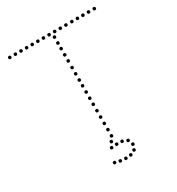

<svg xmlns="http://www.w3.org/2000/svg" viewBox="-199 -826 1009 1096"><g transform="rotate(-30 305.5 -278.0)"><path d="M289 23Q279 23 279 13Q279 3 289 3Q299 3 299 13Q299 23 289 23ZM273 54Q263 54 263 44Q263 34 273 34Q283 34 283 44Q283 54 273 54ZM308 51Q298 51 298 41Q298 31 308 31Q318 31 318 41Q318 51 308 51ZM343 52Q333 52 333 42Q333 32 343 32Q353 32 353 42Q353 52 343 52ZM375 65Q365 65 365 55Q365 45 375 45Q385 45 385 55Q385 65 375 65ZM388 97Q378 97 378 87Q378 77 388 77Q398 77 398 87Q398 97 388 97ZM377 129Q367 129 367 119Q367 109 377 109Q387 109 387 119Q387 129 377 129ZM347 144Q337 144 337 134Q337 124 347 124Q357 124 357 134Q357 144 347 144ZM313 147Q303 147 303 137Q303 127 313 127Q323 127 323 137Q323 147 313 147ZM278 144Q268 144 268 134Q268 124 278 124Q288 124 288 134Q288 144 278 144ZM245 136Q235 136 235 126Q235 116 245 116Q255 116 255 126Q255 136 245 136ZM306 -213Q296 -213 296 -223Q296 -233 306 -233Q316 -233 316 -223Q316 -213 306 -213ZM306 -171Q296 -171 296 -181Q296 -191 306 -191Q316 -191 316 -181Q316 -171 306 -171ZM306 -129Q296 -129 296 -139Q296 -149 306 -149Q316 -149 316 -139Q316 -129 306 -129ZM306 -87Q296 -87 296 -97Q296 -107 306 -107Q316 -107 316 -97Q316 -87 306 -87ZM306 -539Q296 -539 296 -549Q296 -559 306 -559Q316 -559 316 -549Q316 -539 306 -539ZM306 -499Q296 -499 296 -509Q296 -519 306 -519Q316 -519 316 -509Q316 -499 306 -499ZM306 -455Q296 -455 296 -465Q296 -475 306 -475Q316 -475 316 -465Q316 -455 306 -455ZM306 -373Q296 -373 296 -383Q296 -393 306 -393Q316 -393 316 -383Q316 -373 306 -373ZM306 -335Q296 -335 296 -345Q296 -355 306 -355Q316 -355 316 -345Q316 -335 306 -335ZM306 -294Q296 -294 296 -304Q296 -314 306 -314Q316 -314 316 -304Q316 -294 306 -294ZM306 -253Q296 -253 296 -263Q296 -273 306 -273Q316 -273 316 -263Q316 -253 306 -253ZM306 -656Q296 -656 296 -666Q296 -676 306 -676Q316 -676 316 -666Q316 -656 306 -656ZM306 -617Q296 -617 296 -627Q296 -637 306 -637Q316 -637 316 -627Q316 -617 306 -617ZM306 -580Q296 -580 296 -590Q296 -600 306 -600Q316 -600 316 -590Q316 -580 306 -580ZM306 -414Q296 -414 296 -424Q296 -434 306 -434Q316 -434 316 -424Q316 -414 306 -414ZM306 -46Q296 -46 296 -56Q296 -66 306 -66Q316 -66 316 -56Q316 -46 306 -46ZM306 -5Q296 -5 296 -15Q296 -25 306 -25Q316 -25 316 -15Q316 -5 306 -5ZM27 -683Q17 -683 17 -693Q17 -703 27 -703Q37 -703 37 -693Q37 -683 27 -683ZM64 -683Q54 -683 54 -693Q54 -703 64 -703Q74 -703 74 -693Q74 -683 64 -683ZM101 -683Q91 -683 91 -693Q91 -703 101 -703Q111 -703 111 -693Q111 -683 101 -683ZM138 -683Q128 -683 128 -693Q128 -703 138 -703Q148 -703 148 -693Q148 -683 138 -683ZM175 -683Q165 -683 165 -693Q165 -703 175 -703Q185 -703 185 -693Q185 -683 175 -683ZM212 -683Q202 -683 202 -693Q202 -703 212 -703Q222 -703 222 -693Q222 -683 212 -683ZM249 -683Q239 -683 239 -693Q239 -703 249 -703Q259 -703 259 -693Q259 -683 249 -683ZM286 -683Q276 -683 276 -693Q276 -703 286 -703Q296 -703 296 -693Q296 -683 286 -683ZM323 -683Q313 -683 313 -693Q313 -703 323 -703Q333 -703 333 -693Q333 -683 323 -683ZM360 -683Q350 -683 350 -693Q350 -703 360 -703Q370 -703 370 -693Q370 -683 360 -683ZM397 -683Q387 -683 387 -693Q387 -703 397 -703Q407 -703 407 -693Q407 -683 397 -683ZM436 -683Q426 -683 426 -693Q426 -703 436 -703Q446 -703 446 -693Q446 -683 436 -683ZM473 -683Q463 -683 463 -693Q463 -703 473 -703Q483 -703 483 -693Q483 -683 473 -683ZM509 -683Q499 -683 499 -693Q499 -703 509 -703Q519 -703 519 -693Q519 -683 509 -683ZM546 -683Q536 -683 536 -693Q536 -703 546 -703Q556 -703 556 -693Q556 -683 546 -683ZM584 -683Q574 -683 574 -693Q574 -703 584 -703Q594 -703 594 -693Q594 -683 584 -683Z"/></g></svg>

Font: Raleway Dots
Style: Regular
Weight: 400
Designer: Matt McInerney, Pablo Impallari, Rodrigo Fuenzalida, Brenda Gallo
Foundry: Matt McInerney, Pablo Impallari, Rodrigo Fuenzalida, Brenda Gallo
Version: Version 1.000